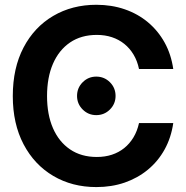

<svg xmlns="http://www.w3.org/2000/svg" viewBox="-20 -759 766 791"><path d="M377 11.7Q277.3 11.7 199.5 -34.2Q121.6 -80.1 77.1 -164.6Q32.7 -249 32.7 -363.3Q32.7 -478.5 76.9 -563Q121.1 -647.5 199.2 -693.4Q277.3 -739.3 377 -739.3Q439.9 -739.3 493.9 -720.7Q547.9 -702.1 589.6 -667.2Q631.3 -632.3 658.2 -583.7Q685.1 -535.2 693.8 -474.6H552.7Q545.9 -507.8 530.3 -533.9Q514.6 -560.1 492.2 -578.1Q469.7 -596.2 441.2 -605.7Q412.6 -615.2 378.9 -615.2Q314.5 -615.2 268.6 -584Q222.7 -552.7 198.2 -496.3Q173.8 -439.9 173.8 -363.3Q173.8 -287.1 198.2 -231Q222.7 -174.8 268.6 -143.6Q314.5 -112.3 378.9 -112.3Q412.6 -112.3 440.9 -121.6Q469.2 -130.9 491.7 -148.9Q514.2 -167 529.8 -192.9Q545.4 -218.8 552.7 -252H693.8Q685.1 -191.9 658.2 -143.3Q631.3 -94.7 589.4 -60.1Q547.4 -25.4 493.7 -6.8Q439.9 11.7 377 11.7ZM376.5 -284.7Q343.8 -284.7 320.6 -307.9Q297.4 -331.1 297.4 -363.8Q297.4 -397 320.6 -420.2Q343.8 -443.4 376.5 -443.4Q409.7 -443.4 432.9 -420.2Q456.1 -397 456.1 -363.8Q456.1 -331.1 432.9 -307.9Q409.7 -284.7 376.5 -284.7Z"/></svg>

Font: Inter Cardless Display
Style: Bold
Weight: 700
Designer: Rasmus Andersson
Foundry: rsms
Version: Version 4.001;git-9221beed3